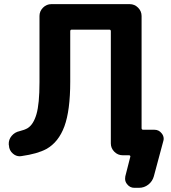

<svg xmlns="http://www.w3.org/2000/svg" viewBox="-20 -775 833 933"><path d="M668 -152.3Q668 -144.5 675.8 -144.5H730.5Q752 -144.5 765.6 -127Q775.4 -115.2 775.4 -100.6Q775.4 -94.7 773.4 -88.9L727.5 82Q720.7 106.4 700.7 122.1Q680.7 137.7 655.3 137.7H632.8Q611.3 137.7 597.7 120.1Q587.9 108.4 587.9 93.8Q587.9 87.9 588.9 82L613.3 -13.7Q614.3 -15.6 612.3 -18.1Q610.4 -20.5 607.4 -20.5H597.7H576.2Q552.7 -20.5 535.6 -37.6Q518.6 -54.7 518.6 -78.1V-623Q518.6 -630.9 511.7 -630.9H328.1Q321.3 -630.9 321.3 -623V-377.9Q321.3 -238.3 293 -161.1Q264.6 -84 205.1 -50.8Q161.1 -27.3 85 -16.6Q80.1 -15.6 76.2 -15.6Q57.6 -15.6 43 -28.3Q24.4 -43.9 23.4 -68.4L22.5 -73.2Q21.5 -96.7 36.6 -114.7Q51.8 -132.8 75.2 -137.7Q99.6 -143.6 114.3 -152.3Q142.6 -169.9 157.2 -220.2Q171.9 -270.5 171.9 -375V-697.3Q171.9 -720.7 189 -737.8Q206.1 -754.9 229.5 -754.9H610.4Q633.8 -754.9 650.9 -737.8Q668 -720.7 668 -697.3Z"/></svg>

Font: Gen Jyuu Gothic P Bold
Style: Bold
Weight: 700
Designer: [Source Han Sans]
Ryoko NISHIZUKA  (kana & ideographs); Paul D. Hunt (Latin, Greek & Cyrillic); Wenlong ZHANG  (bopomofo
Version: Version 1.002.20150607